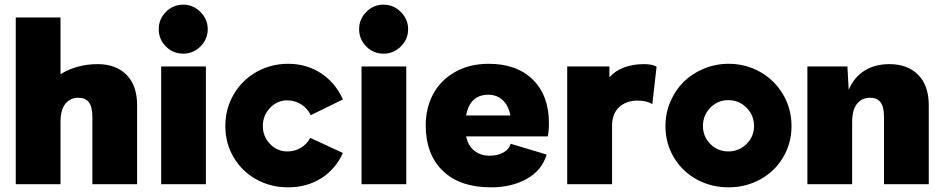

<svg xmlns="http://www.w3.org/2000/svg" viewBox="-20 -782 4011 815"><path d="M236.8 -708V-466.8Q305.7 -509.8 395 -509.8Q472.2 -509.8 517.1 -464.4Q562 -418.9 562 -335.9V0H372.1V-285.2Q372.1 -329.6 356.9 -348.4Q341.8 -367.2 313 -367.2Q278.3 -367.2 257.6 -341.6Q236.8 -315.9 236.8 -263.2V0H46.9V-708Z M757.8 -554.2Q714.4 -554.2 684.1 -584.7Q653.8 -615.2 653.8 -658.2Q653.8 -700.7 684.1 -731.4Q714.4 -762.2 757.8 -762.2Q799.8 -762.2 830.8 -731.2Q861.8 -700.2 861.8 -658.2Q861.8 -615.7 831.1 -585Q800.3 -554.2 757.8 -554.2ZM664.1 0V-500H854V0Z M936.5 -247.1Q936.5 -320.3 971.9 -381.1Q1007.3 -441.9 1068.6 -476.6Q1129.9 -511.2 1202.6 -511.2Q1281.7 -511.2 1342.8 -470.9Q1403.8 -430.7 1435.5 -359.9L1298.8 -293Q1286.6 -320.8 1259.3 -338.4Q1231.9 -356 1199.7 -356Q1156.7 -356 1126.2 -324Q1095.7 -292 1095.7 -247.1Q1095.7 -202.6 1126.2 -170.9Q1156.7 -139.2 1199.7 -139.2Q1231.4 -139.2 1257.6 -155Q1283.7 -170.9 1296.9 -196.8L1435.5 -132.8Q1404.3 -63.5 1343.3 -25.1Q1282.2 13.2 1202.6 13.2Q1129.4 13.2 1068.6 -20.3Q1007.8 -53.7 972.2 -113.5Q936.5 -173.3 936.5 -247.1Z M1608.4 -554.2Q1564.9 -554.2 1534.7 -584.7Q1504.4 -615.2 1504.4 -658.2Q1504.4 -700.7 1534.7 -731.4Q1564.9 -762.2 1608.4 -762.2Q1650.4 -762.2 1681.4 -731.2Q1712.4 -700.2 1712.4 -658.2Q1712.4 -615.7 1681.6 -585Q1650.9 -554.2 1608.4 -554.2ZM1514.6 0V-500H1704.6V0Z M2064.5 13.2Q1931.6 13.2 1859.4 -57.1Q1787.1 -127.4 1787.1 -250Q1787.1 -323.2 1818.4 -382.1Q1849.6 -440.9 1911.1 -476.1Q1972.7 -511.2 2054.2 -511.2Q2174.3 -511.2 2242.2 -443.6Q2310.1 -376 2310.1 -259.8Q2310.1 -225.1 2305.2 -203.1H1958.5Q1967.8 -161.6 1994.4 -141.4Q2021 -121.1 2058.1 -121.1Q2091.8 -121.1 2116.5 -134.5Q2141.1 -147.9 2147.5 -171.9L2300.3 -126Q2281.2 -59.6 2216.8 -23.2Q2152.3 13.2 2064.5 13.2ZM1958.5 -292H2146.5Q2138.2 -334.5 2113.5 -357.2Q2088.9 -379.9 2053.2 -379.9Q1974.6 -379.9 1958.5 -292Z M2714.8 -509.8Q2747.6 -509.8 2767.1 -499L2749 -339.8Q2726.1 -355 2686 -355Q2638.7 -355 2608.4 -327.4Q2578.1 -299.8 2578.1 -248V0H2387.7V-500H2566.9V-454.1Q2617.2 -509.8 2714.8 -509.8Z M2804.7 -247.1Q2804.7 -301.8 2825.7 -350.8Q2846.7 -399.9 2882.6 -435.1Q2918.5 -470.2 2968 -490.7Q3017.6 -511.2 3072.8 -511.2Q3145.5 -511.2 3206.8 -476.6Q3268.1 -441.9 3304 -381.1Q3339.8 -320.3 3339.8 -247.1Q3339.8 -173.8 3304 -113.8Q3268.1 -53.7 3206.8 -20.3Q3145.5 13.2 3072.8 13.2Q2999 13.2 2937.7 -20.3Q2876.5 -53.7 2840.6 -113.5Q2804.7 -173.3 2804.7 -247.1ZM2963.9 -247.1Q2963.9 -202.1 2995.4 -170.7Q3026.9 -139.2 3071.8 -139.2Q3116.7 -139.2 3148.7 -170.7Q3180.7 -202.1 3180.7 -247.1Q3180.7 -293 3148.7 -325Q3116.7 -356.9 3071.8 -356.9Q3026.9 -356.9 2995.4 -325Q2963.9 -293 2963.9 -247.1Z M3755.4 -509.8Q3832.5 -509.8 3877.4 -464.4Q3922.4 -418.9 3922.4 -335.9V0H3732.4V-285.2Q3732.4 -329.6 3717.3 -348.4Q3702.1 -367.2 3673.3 -367.2Q3638.7 -367.2 3617.9 -341.6Q3597.2 -315.9 3597.2 -263.2V0H3407.2V-500H3577.1L3582.5 -400.9Q3605.5 -454.6 3649.9 -482.2Q3694.3 -509.8 3755.4 -509.8Z"/></svg>

Font: Human Sans Black
Style: Regular
Weight: 800
Designer: Tim Radville
Foundry: Continuum
Version: Version 1.000;FEAKit 1.0